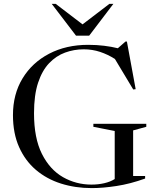

<svg xmlns="http://www.w3.org/2000/svg" viewBox="-20 -955 806 985"><path d="M663 -52H724.5V-39Q648 -11.5 577.8 -0.8Q507.5 10 450.5 10Q366.5 10 293 -13.2Q219.5 -36.5 164.2 -83.5Q109 -130.5 77.8 -200.8Q46.5 -271 46.5 -364.5Q46.5 -472 95.8 -553Q145 -634 232.2 -679.5Q319.5 -725 432.5 -725Q476 -725 514.2 -720.2Q552.5 -715.5 584.5 -707.5L624 -742H631L676 -497.5L663.5 -496L569.5 -652.5Q533.5 -675.5 493.5 -688.8Q453.5 -702 409.5 -702Q359.5 -702 313.8 -685.2Q268 -668.5 232 -630.8Q196 -593 175.2 -530Q154.5 -467 154.5 -374Q154.5 -246 195.2 -165.2Q236 -84.5 303.2 -46.2Q370.5 -8 449 -8Q484 -8 515.2 -15.2Q546.5 -22.5 568.5 -36.5V-283L459 -304.5V-320H730.5V-304.5L663 -286ZM561.5 -935 437.5 -772H370L245.5 -935H266L403.5 -830L541 -935Z"/></svg>

Font: Newsreader 72pt
Style: Regular
Weight: 400
Designer: Hugues Gentile
Foundry: Production Type
Version: Version 1.003; ttfautohint (v1.8.3)